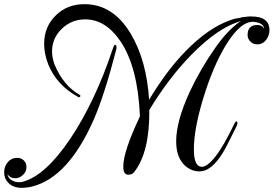

<svg xmlns="http://www.w3.org/2000/svg" viewBox="-132 -807 1314 922"><path d="M484 32Q460 32 460 -7Q460 -80 540 -248Q530 -487 445 -611Q374 -714 277 -714Q212 -714 165 -669Q118 -624 118 -560Q118 -529 130 -497Q172 -396 250 -352Q256 -349 253 -343Q248 -338 244 -341Q141 -397 100 -497Q90 -523 85 -547.5Q80 -572 80 -596Q80 -680 137 -734Q191 -787 274 -787Q412 -787 497 -643Q572 -516 584 -328Q625 -396 668.5 -454.5Q712 -513 760 -562Q872 -677 982 -713Q990 -716 1000.5 -718Q1011 -720 1024 -722Q1022 -724 1055 -727Q1060 -728 1065.5 -728Q1071 -728 1075 -728Q1162 -728 1162 -662Q1162 -638 1147 -617Q1130 -594 1104 -594Q1082 -594 1070 -608Q1057 -621 1057 -639Q1057 -687 1104 -687Q1127 -687 1137 -669Q1133 -697 1088 -702Q1025 -708 953 -591Q891 -489 844 -335Q799 -187 799 -90Q799 -6 837 -6Q864 -6 903 -56Q941 -104 993 -212Q997 -222 1003 -224H1004Q1008 -224 1008 -217Q1008 -209 1004 -201Q949 -89 936 -70Q886 9 837 15Q834 15 831 15.5Q828 16 825 16Q789 16 758 -10Q714 -49 714 -129Q714 -224 779 -366Q832 -479 905 -582Q966 -668 1025 -706Q915 -675 786 -543Q677 -431 585 -279Q587 -74 511 21Q502 32 484 32ZM-27 95Q-69 95 -92 71Q-112 51 -112 20Q-112 -8 -94 -29Q-77 -49 -49 -49Q-30 -49 -16 -35Q-5 -23 -5 -5Q-5 19 -23 34Q-39 49 -59 49Q-83 49 -96 30Q-94 46 -78 57Q-61 68 -40 68Q-30 68 -20 65Q87 35 205 -140Q264 -228 315.5 -336.5Q367 -445 410 -574Q416 -592 421 -592Q426 -592 427 -585Q428 -578 427 -572Q398 -460 370.5 -374.5Q343 -289 317 -230Q196 43 25 88Q-2 95 -27 95Z"/></svg>

Font: Carattere
Style: Regular
Weight: 400
Designer: Robert E. Leuschke
Foundry: Robert E. Leuschke
Version: Version 1.010; ttfautohint (v1.8.3)